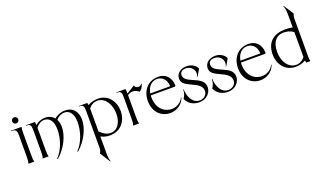

<svg xmlns="http://www.w3.org/2000/svg" viewBox="-100 -1536 4404 2595"><g transform="rotate(-20 2102.0 -238.5)"><path d="M80 0H166C158 -25 156 -45 156 -95V-416C156 -460 158 -476 164 -500H10V-493H33C74 -493 92 -469 92 -413V-105C92 -50 90 -30 80 0ZM113 -568C137 -568 157 -588 157 -612C157 -636 137 -656 113 -656C89 -656 69 -636 69 -612C69 -588 89 -568 113 -568Z M757 70 766 76C889 -28 966 -189 966 -312C966 -427 902 -508 792 -508C732 -508 672 -485 634 -449C604 -486 559 -508 502 -508C450 -508 399 -488 361 -454C360 -471 359 -487 356 -500H226V-493H246C282 -493 298 -470 298 -416V-105C298 -50 296 -30 286 0H372C364 -25 362 -45 362 -95V-415C391 -456 435 -484 482 -484C565 -484 608 -412 608 -300C608 -172 559 -22 467 70L476 76C599 -28 676 -189 676 -312C676 -355 667 -392 651 -423C680 -460 725 -484 772 -484C855 -484 898 -412 898 -300C898 -172 849 -22 757 70Z M1120 229V-14C1162 8 1205 18 1248 18C1416 18 1497 -113 1497 -244C1497 -374 1416 -505 1262 -505C1208 -505 1155 -491 1115 -467L1109 -500H986V-493H1006C1042 -493 1058 -470 1058 -416V119C1058 155 1052 175 1037 198V202L1131 350L1136 347C1123 309 1119 267 1120 229ZM1429 -228C1429 -116 1376 -10 1269 -10C1223 -10 1172 -33 1120 -86V-416C1154 -461 1199 -482 1244 -482C1365 -482 1429 -352 1429 -228Z M1587 0H1673C1665 -25 1663 -45 1663 -95V-411C1685 -427 1712 -436 1737 -436C1772 -436 1804 -421 1826 -400C1850 -412 1881 -450 1887 -494L1881 -496C1872 -476 1853 -467 1834 -467C1810 -467 1785 -482 1781 -507L1663 -433C1663 -457 1663 -482 1657 -500H1527V-493H1547C1583 -493 1599 -470 1599 -416V-105C1599 -50 1597 -30 1587 0Z M2119 13C2208 13 2295 -36 2330 -133L2324 -136C2292 -68 2224 -32 2155 -32C2054 -32 1949 -110 1949 -280L1950 -302H2301L2309 -316C2301 -456 2215 -505 2129 -505C1980 -505 1887 -392 1887 -243C1887 -71 2004 13 2119 13ZM1953 -329C1967 -414 2018 -482 2104 -482C2171 -482 2237 -433 2239 -329Z M2540 10C2649 10 2712 -72 2712 -147C2713 -312 2434 -289 2434 -416C2434 -467 2478 -484 2515 -484C2591 -484 2636 -430 2636 -374C2636 -357 2633 -340 2625 -324L2631 -321L2688 -421C2662 -476 2601 -508 2538 -508C2461 -508 2385 -465 2386 -380C2387 -242 2660 -258 2660 -110C2660 -59 2617 -12 2550 -12C2447 -12 2398 -126 2396 -229H2390C2390 -179 2373 -135 2350 -105C2387 -28 2453 10 2540 10Z M2952 10C3061 10 3124 -72 3124 -147C3125 -312 2846 -289 2846 -416C2846 -467 2890 -484 2927 -484C3003 -484 3048 -430 3048 -374C3048 -357 3045 -340 3037 -324L3043 -321L3100 -421C3074 -476 3013 -508 2950 -508C2873 -508 2797 -465 2798 -380C2799 -242 3072 -258 3072 -110C3072 -59 3029 -12 2962 -12C2859 -12 2810 -126 2808 -229H2802C2802 -179 2785 -135 2762 -105C2799 -28 2865 10 2952 10Z M3416 13C3505 13 3592 -36 3627 -133L3621 -136C3589 -68 3521 -32 3452 -32C3351 -32 3246 -110 3246 -280L3247 -302H3598L3606 -316C3598 -456 3512 -505 3426 -505C3277 -505 3184 -392 3184 -243C3184 -71 3301 13 3416 13ZM3250 -329C3264 -414 3315 -482 3401 -482C3468 -482 3534 -433 3536 -329Z M4067 -685V-510C4031 -517 3996 -520 3962 -520C3807 -520 3687 -444 3687 -256C3687 -125 3769 5 3925 5C3979 5 4029 -9 4070 -33C4072 -21 4074 -10 4077 0H4137C4131 -20 4129 -36 4129 -76V-599C4129 -635 4131 -655 4144 -678V-682L4051 -827L4046 -824C4062 -788 4067 -748 4067 -685ZM3756 -268C3756 -422 3829 -484 3919 -487C3971 -489 4024 -475 4067 -443V-85C4033 -40 3988 -18 3943 -18C3819 -18 3756 -146 3756 -268Z"/></g></svg>

Font: Sinistre
Style: Regular
Weight: 400
Designer: Jules Durand
Foundry: Collletttivo
Version: Version 69.420;Glyphs 3.2 (3217)